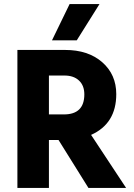

<svg xmlns="http://www.w3.org/2000/svg" viewBox="-20 -918 654 938"><path d="M355 -721H234L320 -898H466ZM219 0H65V-674H298Q411 -674 479.5 -614Q548 -554 548 -458Q548 -314 425 -259L596 0H412L266 -234H219ZM295 -549H219V-359H292Q392 -359 392 -457Q392 -500 366 -524.5Q340 -549 295 -549Z"/></svg>

Font: Hind Kochi
Style: Bold
Weight: 700
Designer: Dhruvi Tolia
Foundry: Indian Type Foundry
Version: Version 0.702;PS 1.0;hotconv 1.0.81;makeotf.lib2.5.63406